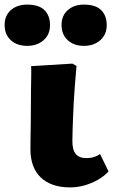

<svg xmlns="http://www.w3.org/2000/svg" viewBox="-74 -799 491 833"><path d="M230 14Q148 14 103 -29Q58 -72 58 -152Q58 -170 58.5 -199Q59 -228 59.5 -264Q60 -300 60 -337.5Q60 -375 60.5 -409.5Q61 -444 61.5 -471Q62 -498 61 -512L240 -523L258 -513Q254 -469 251 -430Q248 -391 246 -356.5Q244 -322 243 -291.5Q242 -261 241 -235Q240 -209 240 -187Q240 -148 255 -130.5Q270 -113 302 -113Q319 -113 334.5 -118Q350 -123 360 -131L397 -55Q376 -33 349 -18Q322 -3 292 5.5Q262 14 230 14ZM290 -600Q247 -600 220 -624.5Q193 -649 193 -691Q193 -731 220 -755Q247 -779 290 -779Q341 -779 365 -755Q389 -731 389 -690Q389 -649 361 -624.5Q333 -600 290 -600ZM44 -600Q0 -600 -27 -624.5Q-54 -649 -54 -691Q-54 -731 -27 -755Q0 -779 44 -779Q95 -779 119 -755Q143 -731 143 -690Q143 -649 115 -624.5Q87 -600 44 -600Z"/></svg>

Font: Literata ExtraBold
Style: Regular
Weight: 800
Designer: Latin by Veronika Burian and Jose Scaglione. Greek by Irene Vlachou. Cyrillic by Vera Evstafieva.
Foundry: TypeTogether
Version: Version 3.103;gftools[0.9.29]